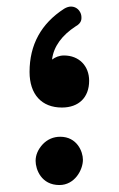

<svg xmlns="http://www.w3.org/2000/svg" viewBox="-20 -521 354 571"><path d="M164.1 -201.2C214.4 -201.2 245.1 -231.4 245.1 -280.8C245.1 -325.2 214.8 -356 170.4 -356C156.2 -356 144.5 -351.1 134.8 -343.8C139.2 -382.8 165 -416.5 204.6 -442.4C223.6 -452.6 222.2 -465.3 222.2 -469.7C222.2 -475.1 220.7 -480.5 218.3 -484.9C210.9 -499 197.3 -501.5 191.4 -501.5C185.1 -501.5 178.2 -499.5 170.9 -495.1C102.1 -450.7 67.9 -387.7 67.9 -307.1C67.9 -240.2 104 -201.2 164.1 -201.2ZM85.9 -42.5C85.9 -17.6 102.5 29.3 156.7 29.3C202.1 29.3 226.6 -15.6 226.6 -45.9C226.6 -70.8 208.5 -114.3 159.2 -114.3C139.2 -114.3 121.6 -106.9 107.4 -92.3C93.3 -77.1 85.9 -60.5 85.9 -42.5Z"/></svg>

Font: Mikhak SemiBold
Style: Regular
Weight: 600
Designer: Amin Abedi
Version: Version 3.2